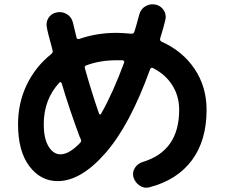

<svg xmlns="http://www.w3.org/2000/svg" viewBox="-20 -822 1040 889"><path d="M254.9 -439.5Q182.6 -361.3 182.6 -247.1Q182.6 -179.7 205.1 -143.6Q227.5 -107.4 259.8 -107.4Q300.8 -107.4 352.5 -162.1Q358.4 -169.9 353.5 -178.7Q353.5 -179.7 351.6 -182.6Q349.6 -185.5 349.6 -186.5Q299.8 -320.3 265.6 -436.5Q264.6 -440.4 260.7 -441.4Q256.8 -442.4 254.9 -439.5ZM519.5 -543Q443.4 -543 379.9 -519.5Q370.1 -515.6 373 -505.9Q405.3 -391.6 438.5 -295.9Q439.5 -293 442.4 -292Q445.3 -291 447.3 -293.9Q503.9 -393.6 554.7 -532.2Q556.6 -536.1 553.7 -539.6Q550.8 -543 546.9 -543ZM247.1 16.6Q168 16.6 115.7 -52.7Q63.5 -122.1 63.5 -247.1Q63.5 -344.7 103.5 -428.7Q143.6 -512.7 216.8 -571.3Q226.6 -579.1 223.6 -588.9Q199.2 -677.7 197.3 -693.4Q191.4 -718.8 204.6 -739.3Q217.8 -759.8 242.7 -764.6Q267.6 -769.5 289.1 -756.8Q310.5 -744.1 317.4 -718.8Q320.3 -708 325.7 -684.1Q331.1 -660.2 334 -649.4Q335.9 -638.7 346.7 -641.6Q427.7 -669.9 519.5 -669.9Q543 -669.9 586.9 -666Q598.6 -664.1 602.5 -675.8Q612.3 -707 625 -754.9Q631.8 -780.3 653.3 -793Q674.8 -805.7 699.7 -800.8Q724.6 -795.9 738.3 -774.4Q752 -752.9 745.1 -727.5Q738.3 -698.2 721.7 -644.5Q718.8 -633.8 728.5 -628.9Q826.2 -585 881.3 -502.4Q936.5 -419.9 936.5 -313.5Q936.5 -170.9 868.2 -79.6Q799.8 11.7 672.9 44.9Q648.4 51.8 627 37.6Q605.5 23.4 597.7 -2Q591.8 -25.4 605 -45.4Q618.2 -65.4 641.6 -72.3Q809.6 -123 809.6 -313.5Q809.6 -377 777.8 -427.2Q746.1 -477.5 688.5 -506.8Q679.7 -511.7 674.8 -501Q582 -243.2 468.3 -113.3Q354.5 16.6 247.1 16.6Z"/></svg>

Font: Rounded-X Mgen+ 1mn bold
Style: Bold
Weight: 700
Designer: [Source Han Sans]
Ryoko NISHIZUKA  (kana & ideographs); Paul D. Hunt (Latin, Greek & Cyrillic); Wenlong ZHANG  (bopomofo
Version: Version 1.059.20150602